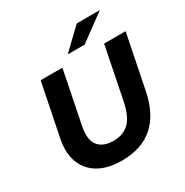

<svg xmlns="http://www.w3.org/2000/svg" viewBox="-203 -1064 1194 1239"><g transform="rotate(-30 394.0 -444.5)"><path d="M351 12Q248 12 180 -27.5Q112 -67 84.5 -139Q57 -211 76 -308L155 -700H317L239 -311Q220 -217 255 -171.5Q290 -126 369 -126Q442 -126 486 -169.5Q530 -213 550 -311L628 -700H788L708 -301Q646 12 351 12ZM390 -757 540 -901H712L516 -757Z"/></g></svg>

Font: Montserrat
Style: Bold Italic
Weight: 700
Italic angle: -11.3°
Designer: Julieta Ulanovsky
Foundry: Julieta Ulanovsky
Version: Version 9.000; ttfautohint (v1.8.4.7-5d5b)